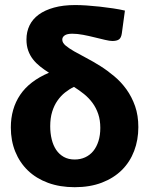

<svg xmlns="http://www.w3.org/2000/svg" viewBox="-20 -754 606 780"><path d="M475 -619Q472.5 -600.5 463.5 -594Q454.5 -587.5 436.5 -587.5Q426 -587.5 406.8 -592Q387.5 -596.5 364.5 -602.2Q341.5 -608 317.8 -612.5Q294 -617 274 -617Q252.5 -617 242.8 -610.2Q233 -603.5 233 -593Q233 -580.5 246.2 -569.2Q259.5 -558 281.2 -545.5Q303 -533 330.8 -518.5Q358.5 -504 387.5 -485.8Q416.5 -467.5 444.2 -444.2Q472 -421 493.8 -390.8Q515.5 -360.5 528.8 -322.8Q542 -285 542 -237.5Q542 -185.5 525 -140.8Q508 -96 475 -63.2Q442 -30.5 393.8 -12Q345.5 6.5 283.5 6.5Q223.5 6.5 175.2 -11.2Q127 -29 93.5 -61.2Q60 -93.5 42 -138Q24 -182.5 24 -236Q24 -312.5 62 -368.8Q100 -425 179 -458.5Q160 -470.5 143.2 -483.8Q126.5 -497 114 -513Q101.5 -529 94.5 -548.8Q87.5 -568.5 87.5 -593.5Q87.5 -625 100 -650.8Q112.5 -676.5 137.5 -694.8Q162.5 -713 199.5 -723.2Q236.5 -733.5 285.5 -733.5Q306 -733.5 332 -731.8Q358 -730 385.5 -727Q413 -724 439.5 -720Q466 -716 487.5 -711ZM387.5 -234.5Q387.5 -266 379 -291Q370.5 -316 355.8 -336Q341 -356 321.5 -371.8Q302 -387.5 280.5 -401Q261.5 -392 244.2 -378.2Q227 -364.5 213.5 -345.2Q200 -326 192 -300.2Q184 -274.5 184 -241Q184 -213 190 -188.2Q196 -163.5 208.2 -145.2Q220.5 -127 239.2 -116.5Q258 -106 283.5 -106Q306.5 -106 325.8 -114.8Q345 -123.5 358.8 -140.2Q372.5 -157 380 -180.8Q387.5 -204.5 387.5 -234.5Z"/></svg>

Font: Lato Black
Style: Regular
Weight: 900
Designer: Lukasz Dziedzic
Foundry: tyPoland Lukasz Dziedzic
Version: Version 2.007; 2014-02-27